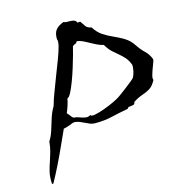

<svg xmlns="http://www.w3.org/2000/svg" viewBox="-86 -747 972 965"><g transform="rotate(-10 400.0 -264.0)"><path d="M711 -399Q713 -396 710.5 -385.5Q708 -375 704 -362Q698 -342 694 -321.5Q690 -301 695 -295Q683 -265 665.5 -252Q648 -239 627.5 -230.5Q607 -222 582 -203Q580 -201 580 -196Q580 -193 579 -192Q576 -188 567.5 -186.5Q559 -185 551.5 -183Q544 -181 543 -174Q495 -161 456 -148Q417 -135 368 -131Q355 -130 343 -133.5Q331 -137 319 -142Q314 -144 309 -145.5Q304 -147 299 -149Q286 -154 272.5 -154.5Q259 -155 246 -146Q246 -146 238 -142.5Q230 -139 221.5 -135.5Q213 -132 209 -132Q195 -93 179 -47Q163 -1 145.5 44Q128 89 111 127Q108 136 102 130Q97 95 101 68.5Q105 42 112 16Q117 -5 121.5 -28.5Q126 -52 126 -81Q138 -103 144.5 -132.5Q151 -162 158 -194Q165 -226 178 -252Q184 -285 195.5 -324.5Q207 -364 218 -404Q230 -445 240.5 -482Q251 -519 255 -545Q259 -571 253 -580Q249 -612 261.5 -630Q274 -648 301 -660Q306 -657 312.5 -657Q319 -657 327 -658Q338 -659 350 -658Q362 -657 370 -644Q377 -648 384 -646Q397 -630 405 -620.5Q413 -611 435 -608Q455 -581 481 -567Q507 -553 535.5 -543.5Q564 -534 591 -520.5Q618 -507 638 -481Q658 -456 678 -440.5Q698 -425 711 -399ZM603 -389Q591 -413 576.5 -426.5Q562 -440 546.5 -450.5Q531 -461 514 -474Q497 -487 480 -511Q458 -514 434 -524.5Q410 -535 388 -544Q366 -553 349 -553Q345 -543 340 -541.5Q335 -540 326 -532Q324 -517 318.5 -487.5Q313 -458 305.5 -423.5Q298 -389 289 -357Q280 -325 271 -303Q262 -281 253 -278Q252 -262 247 -241Q242 -220 237 -205Q247 -197 254 -188Q261 -179 270 -177Q279 -178 287.5 -176Q296 -174 303 -172Q316 -169 328 -168Q340 -167 352 -176Q355 -168 376 -174Q397 -180 425 -193Q453 -206 476.5 -220Q500 -234 509 -242Q509 -242 520.5 -252Q532 -262 547.5 -276Q563 -290 577 -303.5Q591 -317 595 -323Q601 -336 603.5 -356Q606 -376 603 -389Z"/></g></svg>

Font: Yuji Boku
Style: Regular
Weight: 400
Designer: Kataoka Yuji
Foundry: Kinuta Font Factory
Version: Version 3.002